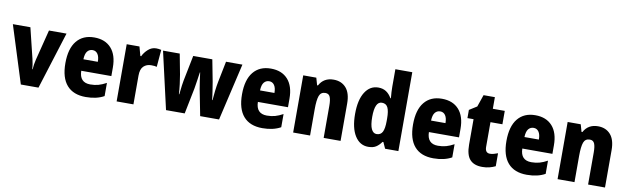

<svg xmlns="http://www.w3.org/2000/svg" viewBox="-46 -1286 5950 1822"><g transform="rotate(10 2929.5 -375.0)"><path d="M175 0 1 -551H170L241 -260Q246 -238 250.5 -213Q255 -188 256 -162H260Q261 -184 265 -208.5Q269 -233 275 -258L349 -551H518L345 0Z M785 -561Q890 -561 948.5 -496Q1007 -431 1007 -310V-228H717Q719 -115 823 -115Q866 -115 901.5 -125Q937 -135 977 -157V-30Q906 10 801 10Q681 10 618.5 -61.5Q556 -133 556 -273Q556 -414 616 -487.5Q676 -561 785 -561ZM790 -440Q759 -440 739.5 -416.5Q720 -393 718 -339H857Q857 -388 839 -414Q821 -440 790 -440Z M1381 -561Q1405 -561 1430 -555L1416 -389Q1407 -392 1394 -393.5Q1381 -395 1362 -395Q1318 -395 1289 -367.5Q1260 -340 1260 -277V0H1098V-551H1221L1245 -463H1253Q1270 -500 1304 -530.5Q1338 -561 1381 -561Z M1854 -251Q1847 -288 1841 -332.5Q1835 -377 1831 -408H1828Q1823 -374 1816.5 -328.5Q1810 -283 1804 -249L1754 0H1574L1448 -551H1609L1646 -356Q1653 -317 1659.5 -265.5Q1666 -214 1668 -170H1672Q1675 -208 1682 -256.5Q1689 -305 1698 -346L1739 -551H1923L1963 -343Q1970 -299 1977.5 -252Q1985 -205 1988 -170H1992Q1995 -212 2001 -262Q2007 -312 2015 -352L2055 -551H2213L2085 0H1903Z M2487 -561Q2592 -561 2650.5 -496Q2709 -431 2709 -310V-228H2419Q2421 -115 2525 -115Q2568 -115 2603.5 -125Q2639 -135 2679 -157V-30Q2608 10 2503 10Q2383 10 2320.5 -61.5Q2258 -133 2258 -273Q2258 -414 2318 -487.5Q2378 -561 2487 -561ZM2492 -440Q2461 -440 2441.5 -416.5Q2422 -393 2420 -339H2559Q2559 -388 2541 -414Q2523 -440 2492 -440Z M3091 -561Q3167 -561 3211.5 -510.5Q3256 -460 3256 -360V0H3093V-310Q3093 -366 3081 -394.5Q3069 -423 3036 -423Q2992 -423 2977 -383Q2962 -343 2962 -252V0H2799V-551H2925L2945 -481H2953Q2996 -561 3091 -561Z M3523 10Q3442 10 3394.5 -65.5Q3347 -141 3347 -276Q3347 -412 3394.5 -486.5Q3442 -561 3522 -561Q3566 -561 3597.5 -540.5Q3629 -520 3651 -481H3656Q3653 -511 3651.5 -540Q3650 -569 3650 -591V-760H3813V0H3685L3658 -60H3650Q3626 -26 3597.5 -8Q3569 10 3523 10ZM3580 -123Q3620 -123 3637 -156Q3654 -189 3654 -261V-287Q3654 -357 3637.5 -391Q3621 -425 3580 -425Q3512 -425 3512 -277Q3512 -198 3530 -160.5Q3548 -123 3580 -123Z M4135 -561Q4240 -561 4298.5 -496Q4357 -431 4357 -310V-228H4067Q4069 -115 4173 -115Q4216 -115 4251.5 -125Q4287 -135 4327 -157V-30Q4256 10 4151 10Q4031 10 3968.5 -61.5Q3906 -133 3906 -273Q3906 -414 3966 -487.5Q4026 -561 4135 -561ZM4140 -440Q4109 -440 4089.5 -416.5Q4070 -393 4068 -339H4207Q4207 -388 4189 -414Q4171 -440 4140 -440Z M4672 -126Q4690 -126 4708.5 -131Q4727 -136 4748 -144V-19Q4721 -6 4690.5 2Q4660 10 4621 10Q4542 10 4502.5 -34Q4463 -78 4463 -178V-422H4404V-501L4477 -547L4517 -663H4626V-551H4741V-422H4626V-184Q4626 -126 4672 -126Z M5035 -561Q5140 -561 5198.5 -496Q5257 -431 5257 -310V-228H4967Q4969 -115 5073 -115Q5116 -115 5151.5 -125Q5187 -135 5227 -157V-30Q5156 10 5051 10Q4931 10 4868.5 -61.5Q4806 -133 4806 -273Q4806 -414 4866 -487.5Q4926 -561 5035 -561ZM5040 -440Q5009 -440 4989.5 -416.5Q4970 -393 4968 -339H5107Q5107 -388 5089 -414Q5071 -440 5040 -440Z M5639 -561Q5715 -561 5759.5 -510.5Q5804 -460 5804 -360V0H5641V-310Q5641 -366 5629 -394.5Q5617 -423 5584 -423Q5540 -423 5525 -383Q5510 -343 5510 -252V0H5347V-551H5473L5493 -481H5501Q5544 -561 5639 -561Z"/></g></svg>

Font: Noto Sans Bengali Condensed ExtraBold
Style: Regular
Weight: 800
Width: 3
Designer: Joana Ranito - Universal Thirst; Jelle Bosma - Monotype Design Team
Foundry: Universal Thirst ehf.
Version: Version 3.000; ttfautohint (v1.8.4.7-5d5b)